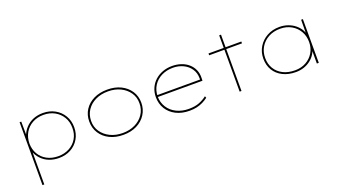

<svg xmlns="http://www.w3.org/2000/svg" viewBox="-69 -1306 3833 2166"><g transform="rotate(-20 1847.5 -223.0)"><path d="M153 230V-525H173L175 -345L164 -343Q185 -405 224.5 -447.5Q264 -490 317 -511.5Q370 -533 433 -533Q514 -533 577 -498Q640 -463 676.5 -401.5Q713 -340 713 -262Q713 -183 676.5 -122Q640 -61 577.5 -27Q515 7 435 7Q372 7 318.5 -14Q265 -35 225.5 -76.5Q186 -118 166 -177L175 -176V230ZM434 -15Q508 -15 567 -46.5Q626 -78 659 -134Q692 -190 691 -262Q691 -335 657.5 -391Q624 -447 566 -479Q508 -511 433 -511Q358 -511 300 -479Q242 -447 209 -390.5Q176 -334 175 -260Q176 -190 208 -134.5Q240 -79 298.5 -47Q357 -15 434 -15Z M1207 10Q1114 10 1043.5 -25Q973 -60 933.5 -121.5Q894 -183 894 -263Q894 -342 933.5 -403Q973 -464 1043.5 -498.5Q1114 -533 1207 -533Q1299 -533 1369 -498.5Q1439 -464 1479 -403Q1519 -342 1519 -263Q1519 -185 1479 -122.5Q1439 -60 1369 -25Q1299 10 1207 10ZM1207 -12Q1290 -12 1355 -43.5Q1420 -75 1458.5 -132Q1497 -189 1497 -263Q1498 -335 1460 -391Q1422 -447 1356.5 -479Q1291 -511 1207 -511Q1122 -511 1056.5 -479Q991 -447 954 -391Q917 -335 916 -263Q915 -189 953.5 -132.5Q992 -76 1058 -44Q1124 -12 1207 -12Z M2002 10Q1909 10 1839.5 -25.5Q1770 -61 1732 -123Q1694 -185 1694 -263Q1694 -323 1716.5 -373Q1739 -423 1778.5 -458.5Q1818 -494 1870.5 -513.5Q1923 -533 1984 -533Q2041 -533 2091 -516.5Q2141 -500 2178 -468Q2215 -436 2235 -391.5Q2255 -347 2253 -291L2252 -259H1706V-281H2241L2230 -270L2231 -295Q2231 -361 2198 -409.5Q2165 -458 2109.5 -484.5Q2054 -511 1987 -511Q1911 -511 1849.5 -480.5Q1788 -450 1752.5 -394Q1717 -338 1716 -263Q1717 -191 1753 -134Q1789 -77 1854 -45Q1919 -13 2001 -13Q2075 -13 2127 -33.5Q2179 -54 2218 -85L2226 -64Q2194 -40 2161 -24Q2128 -8 2089.5 1Q2051 10 2002 10Z M2604 0V-676H2626V0ZM2421 -503V-525H2815V-503Z M3278 10Q3188 10 3121 -24Q3054 -58 3018 -118Q2982 -178 2982 -257Q2982 -336 3020.5 -398.5Q3059 -461 3124.5 -497Q3190 -533 3273 -533Q3327 -533 3374 -516.5Q3421 -500 3456.5 -471.5Q3492 -443 3514 -407Q3536 -371 3539 -334L3531 -335L3533 -525H3554V0H3531V-183L3543 -195Q3537 -151 3514 -113.5Q3491 -76 3455 -48Q3419 -20 3374 -5Q3329 10 3278 10ZM3276 -12Q3350 -12 3407.5 -44Q3465 -76 3498.5 -131.5Q3532 -187 3532 -259Q3532 -331 3499 -388Q3466 -445 3407.5 -478Q3349 -511 3274 -511Q3195 -511 3134 -478Q3073 -445 3038.5 -387.5Q3004 -330 3004 -257Q3004 -186 3037 -130.5Q3070 -75 3131 -43.5Q3192 -12 3276 -12Z"/></g></svg>

Font: Lexend Giga Thin
Style: Regular
Weight: 250
Version: Version 1.007